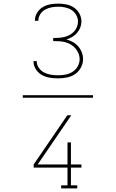

<svg xmlns="http://www.w3.org/2000/svg" viewBox="-20 -873 640 1061"><path d="M302 -440Q286 -440 270.5 -441.5Q255 -443 240 -447Q225 -451 211.5 -458.5Q198 -466 187.5 -477.5Q177 -489 171 -503.5Q165 -518 165 -533V-535H183V-534Q183 -514 195 -497.5Q207 -481 224.5 -472Q242 -463 262 -460Q282 -457 301 -457Q322 -457 343 -461Q364 -465 381.5 -476.5Q399 -488 409.5 -506.5Q420 -525 420 -546Q420 -563 413.5 -578.5Q407 -594 396 -606.5Q385 -619 370.5 -627.5Q356 -636 340 -640Q324 -644 307.5 -645Q291 -646 274 -646V-663Q289 -663 304.5 -664Q320 -665 335 -668.5Q350 -672 364 -679.5Q378 -687 388.5 -698Q399 -709 405 -724Q411 -739 411 -754Q411 -773 401 -790.5Q391 -808 375 -818Q359 -828 340 -832Q321 -836 302 -836Q283 -836 264.5 -832.5Q246 -829 229.5 -820Q213 -811 202.5 -794.5Q192 -778 192 -760V-758H173V-760Q173 -783 185 -802.5Q197 -822 216 -833.5Q235 -845 257 -849Q279 -853 302 -853Q324 -853 347 -848.5Q370 -844 389 -831Q408 -818 419 -797.5Q430 -777 430 -754Q430 -737 423.5 -720.5Q417 -704 405.5 -691Q394 -678 379 -669Q364 -660 347 -655Q366 -650 383 -640.5Q400 -631 412.5 -616.5Q425 -602 432 -583.5Q439 -565 439 -546Q439 -522 427 -499.5Q415 -477 395 -463.5Q375 -450 350.5 -445Q326 -440 302 -440ZM106 -333V-347H494V-333ZM318 168V151H353V53H166V36L352 -236H374L188 36H353V-86H372V36H430V53H372V151H407V168Z"/></svg>

Font: Iosevka HT Thin Extended
Style: Regular
Weight: 100
Width: 7
Monospace: yes
Designer: Belleve Invis
Foundry: Belleve Invis
Version: Version 32.3.0; ttfautohint (v1.8.4)